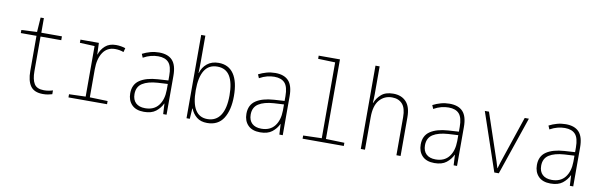

<svg xmlns="http://www.w3.org/2000/svg" viewBox="-50 -1237 5400 1725"><g transform="rotate(10 2650.0 -375.0)"><path d="M367 10Q287 10 253.5 -37.5Q220 -85 220 -174V-495H77V-523L219 -530L228 -663H258V-530H446V-495H257V-179Q257 -104 281 -64.5Q305 -25 370 -25Q393 -25 413 -28.5Q433 -32 451 -38V-3Q433 2 413.5 6Q394 10 367 10Z M599 0V-29L750 -34V-495L615 -501V-530H783L787 -425H789Q804 -472 841 -505Q878 -538 939 -538Q962 -538 985.5 -534Q1009 -530 1025 -524L1015 -487Q980 -501 937 -501Q865 -501 826.5 -443.5Q788 -386 788 -289V-34L951 -29V0Z M1288 10Q1215 10 1177 -29.5Q1139 -69 1139 -133Q1139 -214 1197.5 -253.5Q1256 -293 1361 -300L1457 -306V-349Q1457 -434 1425.5 -469Q1394 -504 1330 -504Q1297 -504 1263.5 -495.5Q1230 -487 1194 -467L1180 -500Q1215 -518 1253 -528.5Q1291 -539 1332 -539Q1413 -539 1453.5 -495.5Q1494 -452 1494 -355V0H1463L1458 -95H1456Q1436 -52 1396.5 -21Q1357 10 1288 10ZM1293 -24Q1373 -24 1414.5 -77Q1456 -130 1457 -219V-274L1366 -269Q1277 -263 1227.5 -231.5Q1178 -200 1178 -133Q1178 -81 1208 -52.5Q1238 -24 1293 -24Z M1865 10Q1806 10 1769.5 -19.5Q1733 -49 1715 -95H1712L1706 0H1676V-760H1714V-523Q1714 -500 1713.5 -471.5Q1713 -443 1712 -419H1714Q1729 -472 1770.5 -506Q1812 -540 1875 -540Q1966 -540 2013.5 -470.5Q2061 -401 2061 -269Q2061 -142 2013 -66Q1965 10 1865 10ZM1861 -25Q1939 -25 1980 -87Q2021 -149 2021 -269Q2021 -384 1984 -444.5Q1947 -505 1869 -505Q1791 -505 1752.5 -443Q1714 -381 1714 -263Q1714 -25 1861 -25Z M2348 10Q2275 10 2237 -29.5Q2199 -69 2199 -133Q2199 -214 2257.5 -253.5Q2316 -293 2421 -300L2517 -306V-349Q2517 -434 2485.5 -469Q2454 -504 2390 -504Q2357 -504 2323.5 -495.5Q2290 -487 2254 -467L2240 -500Q2275 -518 2313 -528.5Q2351 -539 2392 -539Q2473 -539 2513.5 -495.5Q2554 -452 2554 -355V0H2523L2518 -95H2516Q2496 -52 2456.5 -21Q2417 10 2348 10ZM2353 -24Q2433 -24 2474.5 -77Q2516 -130 2517 -219V-274L2426 -269Q2337 -263 2287.5 -231.5Q2238 -200 2238 -133Q2238 -81 2268 -52.5Q2298 -24 2353 -24Z M2735 0V-29L2904 -34V-726L2748 -731V-760H2942V-34L3111 -29V0Z M3266 0V-760H3304V-503Q3304 -481 3303 -463.5Q3302 -446 3301 -427H3304Q3320 -471 3359 -505.5Q3398 -540 3468 -540Q3543 -540 3586 -494Q3629 -448 3629 -353V0H3591V-347Q3591 -430 3557 -467.5Q3523 -505 3463 -505Q3393 -505 3348.5 -453.5Q3304 -402 3304 -296V0Z M3938 10Q3865 10 3827 -29.5Q3789 -69 3789 -133Q3789 -214 3847.5 -253.5Q3906 -293 4011 -300L4107 -306V-349Q4107 -434 4075.5 -469Q4044 -504 3980 -504Q3947 -504 3913.5 -495.5Q3880 -487 3844 -467L3830 -500Q3865 -518 3903 -528.5Q3941 -539 3982 -539Q4063 -539 4103.5 -495.5Q4144 -452 4144 -355V0H4113L4108 -95H4106Q4086 -52 4046.5 -21Q4007 10 3938 10ZM3943 -24Q4023 -24 4064.5 -77Q4106 -130 4107 -219V-274L4016 -269Q3927 -263 3877.5 -231.5Q3828 -200 3828 -133Q3828 -81 3858 -52.5Q3888 -24 3943 -24Z M4484 0 4304 -530H4342L4467 -159Q4478 -128 4487 -99.5Q4496 -71 4504 -43H4506Q4514 -71 4523 -99.5Q4532 -128 4543 -159L4668 -530H4706L4525 0Z M4998 10Q4925 10 4887 -29.5Q4849 -69 4849 -133Q4849 -214 4907.5 -253.5Q4966 -293 5071 -300L5167 -306V-349Q5167 -434 5135.5 -469Q5104 -504 5040 -504Q5007 -504 4973.5 -495.5Q4940 -487 4904 -467L4890 -500Q4925 -518 4963 -528.5Q5001 -539 5042 -539Q5123 -539 5163.5 -495.5Q5204 -452 5204 -355V0H5173L5168 -95H5166Q5146 -52 5106.5 -21Q5067 10 4998 10ZM5003 -24Q5083 -24 5124.5 -77Q5166 -130 5167 -219V-274L5076 -269Q4987 -263 4937.5 -231.5Q4888 -200 4888 -133Q4888 -81 4918 -52.5Q4948 -24 5003 -24Z"/></g></svg>

Font: Noto Sans Mono Condensed ExtraLight
Style: Regular
Weight: 200
Width: 3
Designer: Monotype Design Team
Foundry: Monotype Imaging Inc.
Version: Version 2.014; ttfautohint (v1.8.4.7-5d5b)